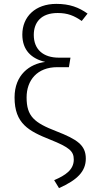

<svg xmlns="http://www.w3.org/2000/svg" viewBox="-20 -763 471 989"><path d="M270 -743C162 -743 95 -677 95 -585C95 -505 141 -461 213 -444C133 -434 55 -378 55 -261C55 -126 128 -88 238 -44C338 -4 360 16 360 59C360 111 318 140 259 165L284 206C378 164 422 120 422 54C422 -15 378 -45 270 -87C156 -131 117 -164 117 -261C117 -350 172 -417 275 -417H335L343 -466H283C203 -466 154 -508 154 -583C154 -646 190 -696 277 -696C329 -696 362 -682 401 -655L431 -693C386 -725 339 -743 270 -743Z"/></svg>

Font: FiraGO Light
Style: Regular
Weight: 300
Designer: bBox Type
Foundry: bBox Type GmbH
Version: Version 1.001;PS 001.001;hotconv 1.0.88;makeotf.lib2.5.64775